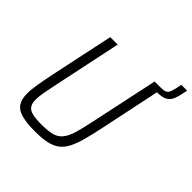

<svg xmlns="http://www.w3.org/2000/svg" viewBox="-205 -945 1114 1114"><g transform="rotate(45 352.0 -388.0)"><path d="M530 -653 537 -688H586Q609 -688 621 -694Q633 -700 638.5 -713Q644 -726 649 -748L656 -784H704L698 -756Q692 -725 684 -705.5Q676 -686 663.5 -674.5Q651 -663 631 -658Q611 -653 581 -653ZM248 8Q178 8 136.5 -3.5Q95 -15 77 -42Q59 -69 59 -116Q59 -149 66.5 -193.5Q74 -238 86 -297L169 -688H230L141 -265Q131 -218 125 -184.5Q119 -151 119 -126Q119 -95 131 -77.5Q143 -60 170.5 -53.5Q198 -47 246 -47Q300 -47 332 -56Q364 -65 383.5 -89Q403 -113 416 -155.5Q429 -198 443 -265L533 -688H594L512 -297Q497 -224 483 -171.5Q469 -119 451.5 -84Q434 -49 408 -29Q382 -9 343.5 -0.5Q305 8 248 8Z"/></g></svg>

Font: Saira SemiCondensed Light
Style: Italic
Weight: 300
Width: 4
Italic angle: -12°
Designer: Hector Gatti with collaboration of the Omnibus-Type team
Foundry: Omnibus-Type
Version: Version 1.101